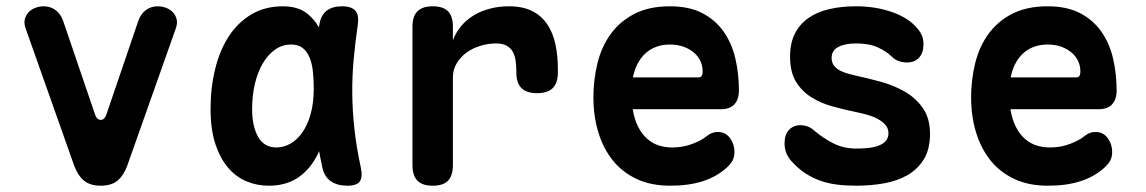

<svg xmlns="http://www.w3.org/2000/svg" viewBox="-20 -580 3640 610"><path d="M61.4 -489.8Q55.6 -506.1 58.8 -518.9Q62.1 -531.8 70.7 -541Q79.4 -550.3 92.4 -555.1Q105.4 -560 118.8 -560Q140.7 -560 157.1 -547.5Q173.4 -535 180.8 -513.1L282.2 -215.6Q287.9 -199.2 300 -199.2Q312.1 -199.2 317.8 -215.6L419.2 -513.1Q426.6 -535 442.9 -547.5Q459.3 -560 481.2 -560Q494.6 -560 507.6 -555.1Q520.6 -550.3 529.3 -541Q537.9 -531.8 541.2 -518.9Q544.4 -506.1 538.6 -489.8L384.7 -54.8Q373.2 -23.1 353.8 -6.6Q334.4 10 300 10Q265.9 10 246.3 -6.6Q226.8 -23.1 215.3 -54.8Z M833.6 10Q797.6 10 764.3 -3.4Q731.1 -16.8 705.6 -46.1Q680.2 -75.3 664.6 -121.6Q649 -167.8 649 -233.8Q649 -301.4 663.7 -361.2Q678.4 -420.9 707.2 -465Q736.1 -509.1 779.2 -534.6Q822.4 -560 879 -560Q926.3 -560 955.4 -537.3Q984.5 -514.5 1000.8 -477.7Q1017.1 -440.9 1022.5 -394.3Q1028 -347.7 1028 -301Q1028 -234.1 1017.4 -177.2Q1006.8 -120.4 983.4 -78.6Q960 -36.8 923.2 -13.4Q886.4 10 833.6 10ZM858.7 -111.5Q881.3 -111.5 902.5 -123.5Q923.8 -135.4 940.3 -158.8Q956.9 -182.1 966.8 -217.1Q976.8 -252.1 976.8 -298.9Q976.8 -326.4 974.2 -351.7Q971.7 -377.1 964 -396.2Q956.4 -415.3 942.4 -426.9Q928.4 -438.5 905.2 -438.5Q876.3 -438.5 853.5 -422.1Q830.7 -405.8 814.6 -378.1Q798.4 -350.4 789.7 -313.2Q781 -276 781 -233.9Q781 -179 800 -145.3Q819 -111.5 858.7 -111.5ZM994.4 -500.6Q999.1 -531.2 1017.3 -545.6Q1035.6 -560 1066.4 -560Q1097.4 -560 1109.4 -545.6Q1121.3 -531.3 1116.6 -500.6Q1108.7 -445.8 1103.7 -392.1Q1098.7 -338.5 1099.2 -283.5Q1099.6 -228.5 1106 -170.5Q1112.4 -112.5 1126.3 -48Q1132.7 -17.6 1123.3 -3.8Q1113.9 10 1083.2 10Q1051.8 10 1031.1 -4.2Q1010.5 -18.3 1004.1 -48Q989.9 -112.5 983.6 -170.5Q977.4 -228.5 977.1 -283.5Q976.8 -338.5 981.8 -392.1Q986.8 -445.8 994.4 -500.6Z M1355 10Q1321.5 10 1305.9 -6.3Q1290.4 -22.5 1290.4 -56V-495.4Q1290.4 -528.2 1306.3 -544.1Q1322.2 -560 1355 -560Q1387.8 -560 1403.4 -544.1Q1418.9 -528.2 1418.9 -495.4V-451.8Q1428.3 -477.2 1445.2 -497.2Q1462.1 -517.3 1485 -531.1Q1507.9 -545 1536.4 -552.5Q1564.8 -560 1596.6 -560Q1640.2 -560 1669.8 -545.4Q1699.3 -530.8 1717.8 -504.2Q1736.2 -477.5 1744.3 -440.8Q1752.4 -404.1 1752.4 -360.6V-350Q1752.4 -316.5 1736.2 -300.2Q1719.9 -284 1686.4 -284Q1652.9 -284 1636.6 -300.2Q1620.4 -316.5 1620.4 -350V-355Q1620.4 -373.1 1617.9 -388.7Q1615.5 -404.4 1608.8 -416.1Q1602.1 -427.8 1589.3 -434.9Q1576.5 -442 1555.8 -442Q1531.2 -442 1506.7 -434.6Q1482.1 -427.3 1462.8 -413.3Q1443.4 -399.4 1431.2 -379.3Q1418.9 -359.3 1418.9 -334.6V-56Q1418.9 -22.5 1403.7 -6.3Q1388.5 10 1355 10Z M2260.4 -160.7Q2285 -160.7 2299.3 -141.3Q2313.5 -121.8 2313.5 -97.1Q2313.5 -83.2 2308 -71.2Q2302.4 -59.2 2284.8 -43.7Q2269.5 -30.8 2251.5 -20.8Q2233.5 -10.9 2211.6 -3.9Q2189.7 3 2164.4 6.5Q2139.1 10 2109.2 10Q2048.4 10 2002.9 -11.3Q1957.4 -32.5 1926.9 -70.4Q1896.5 -108.3 1880.9 -159.8Q1865.3 -211.2 1865.3 -270.6Q1865.3 -326.2 1878.1 -378.7Q1891 -431.2 1919.9 -471.4Q1948.8 -511.6 1995.2 -535.8Q2041.7 -560 2108.5 -560Q2169.9 -560 2211.7 -538.1Q2253.4 -516.2 2279.3 -479.2Q2305.2 -442.2 2316.4 -393.7Q2327.6 -345.3 2327.6 -292.6Q2327.6 -264.1 2313.2 -248.5Q2298.8 -233 2270.8 -233H1990.2Q1995.6 -200 2007.6 -176.9Q2019.5 -153.7 2036 -139.1Q2052.5 -124.5 2072.7 -118Q2092.9 -111.5 2115.1 -111.5Q2151 -111.5 2180.3 -123.1Q2209.6 -134.6 2223.2 -145.9Q2232.6 -153.6 2241.4 -157.2Q2250.3 -160.7 2260.4 -160.7ZM2199.2 -334Q2204.9 -334 2208.6 -337.9Q2212.4 -341.8 2212.4 -353.7Q2212.4 -369.8 2205.8 -384.8Q2199.2 -399.9 2185.8 -411.8Q2172.4 -423.8 2153 -431.1Q2133.7 -438.5 2108.5 -438.5Q2083.8 -438.5 2064.2 -431Q2044.6 -423.5 2029.9 -409.8Q2015.2 -396.1 2005.4 -377Q1995.6 -357.9 1990.9 -334Z M2700.3 10Q2667.5 10 2638.8 6.4Q2610.1 2.7 2585.6 -6.1Q2561.1 -14.9 2539.3 -29Q2517.5 -43.1 2498.2 -64Q2485.4 -77.1 2479 -91.8Q2472.6 -106.5 2472.6 -124.7Q2472.6 -152.3 2486.7 -167.3Q2500.8 -182.3 2523.2 -182.3Q2532.8 -182.3 2543.6 -179Q2554.3 -175.7 2564.6 -167.1Q2594.5 -141.2 2627.5 -124.6Q2660.4 -108 2700 -108Q2717.7 -108 2736 -109.7Q2754.3 -111.3 2769 -116.4Q2783.8 -121.4 2793.2 -131.2Q2802.7 -141 2802.7 -157Q2802.7 -172 2793.2 -182.9Q2783.8 -193.9 2769 -201.9Q2754.3 -210 2736 -215.1Q2717.7 -220.2 2700 -223.9Q2662.5 -231.6 2625 -241.9Q2587.6 -252.3 2557.7 -271Q2527.8 -289.7 2508.9 -320.4Q2490.1 -351.2 2490.1 -400.4Q2490.1 -442.4 2505 -472.4Q2520 -502.5 2547.3 -522Q2574.7 -541.6 2613.5 -550.8Q2652.3 -560 2700 -560Q2762.2 -560 2815.2 -541.3Q2868.2 -522.6 2896.3 -487.6Q2904 -478.7 2909 -467.3Q2913.9 -455.8 2913.9 -439Q2913.9 -411.8 2899.7 -396.6Q2885.5 -381.5 2861.3 -381.5Q2848.8 -381.5 2836.1 -385.7Q2823.4 -389.9 2813.1 -400.2Q2796.8 -416.5 2769.3 -429.2Q2741.8 -442 2700 -442Q2682.2 -442 2668 -439.2Q2653.7 -436.4 2643.3 -430.8Q2632.8 -425.3 2627.5 -416.6Q2622.1 -407.9 2622.1 -395.8Q2622.1 -382.1 2629.1 -372.4Q2636.1 -362.8 2647.4 -356.6Q2658.6 -350.3 2672.7 -346.4Q2686.8 -342.4 2700 -339.4Q2738 -331.4 2779.5 -319.9Q2820.9 -308.4 2855.4 -288.4Q2889.8 -268.4 2912.3 -236.2Q2934.7 -204 2934.7 -154.6Q2934.7 -105.7 2915 -73.8Q2895.2 -41.9 2862.8 -23.4Q2830.3 -4.9 2788 2.6Q2745.7 10 2700.3 10Z M3460.4 -160.7Q3485 -160.7 3499.3 -141.3Q3513.5 -121.8 3513.5 -97.1Q3513.5 -83.2 3508 -71.2Q3502.4 -59.2 3484.8 -43.7Q3469.5 -30.8 3451.5 -20.8Q3433.5 -10.9 3411.6 -3.9Q3389.7 3 3364.4 6.5Q3339.1 10 3309.2 10Q3248.4 10 3202.9 -11.3Q3157.4 -32.5 3126.9 -70.4Q3096.5 -108.3 3080.9 -159.8Q3065.3 -211.2 3065.3 -270.6Q3065.3 -326.2 3078.1 -378.7Q3091 -431.2 3119.9 -471.4Q3148.8 -511.6 3195.2 -535.8Q3241.7 -560 3308.5 -560Q3369.9 -560 3411.7 -538.1Q3453.4 -516.2 3479.3 -479.2Q3505.2 -442.2 3516.4 -393.7Q3527.6 -345.3 3527.6 -292.6Q3527.6 -264.1 3513.2 -248.5Q3498.8 -233 3470.8 -233H3190.2Q3195.6 -200 3207.6 -176.9Q3219.5 -153.7 3236 -139.1Q3252.5 -124.5 3272.7 -118Q3292.9 -111.5 3315.1 -111.5Q3351 -111.5 3380.3 -123.1Q3409.6 -134.6 3423.2 -145.9Q3432.6 -153.6 3441.4 -157.2Q3450.3 -160.7 3460.4 -160.7ZM3399.2 -334Q3404.9 -334 3408.6 -337.9Q3412.4 -341.8 3412.4 -353.7Q3412.4 -369.8 3405.8 -384.8Q3399.2 -399.9 3385.8 -411.8Q3372.4 -423.8 3353 -431.1Q3333.7 -438.5 3308.5 -438.5Q3283.8 -438.5 3264.2 -431Q3244.6 -423.5 3229.9 -409.8Q3215.2 -396.1 3205.4 -377Q3195.6 -357.9 3190.9 -334Z"/></svg>

Font: Maple Mono
Style: Regular
Weight: 400
Monospace: yes
Designer: subframe7536
Version: Version 7.300